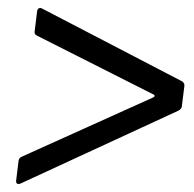

<svg xmlns="http://www.w3.org/2000/svg" viewBox="-20 -511 482 476"><path d="M31 -56 423 -237C428 -240 431 -244 431 -249L437 -297C438 -302 436 -306 432 -309L84 -490C78 -493 73 -490 72 -483L66 -434C65 -429 66 -426 71 -423L362 -276C364 -274 364 -272 361 -270L35 -123C28 -120 27 -117 26 -112L20 -63C19 -56 24 -53 31 -56Z"/></svg>

Font: Barlow Semi Condensed
Style: Italic
Weight: 400
Width: 4
Italic angle: -7°
Designer: Jeremy Tribby
Foundry: Tribby Type
Version: Version 1.422;hotconv 1.0.109;makeotfexe 2.5.65596